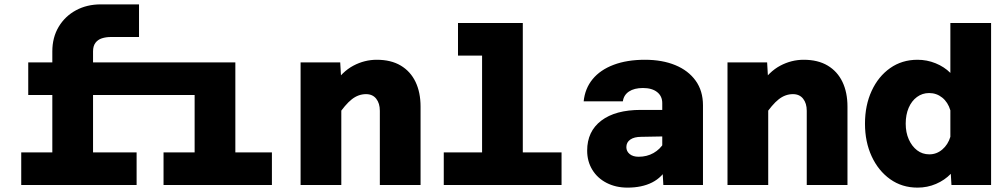

<svg xmlns="http://www.w3.org/2000/svg" viewBox="-20 -845 4590 877"><path d="M503 -411V-560H787V-411ZM869 0V-560H1055V0ZM727 0V-149H1222V0ZM759 -411V-560H962V-411ZM219 0V-610Q219 -674 248 -722.5Q277 -771 327 -798Q377 -825 440 -825H615V-676H487Q464 -676 445.5 -670Q427 -664 416 -649.5Q405 -635 405 -610V0ZM109 -411V-560H543V-411ZM77 0V-149H604V0Z M1715 0V-339Q1715 -373 1698.5 -394Q1682 -415 1652 -415Q1617 -415 1587 -391.5Q1557 -368 1520 -313L1502 -456Q1543 -518 1594 -545Q1645 -572 1701 -572Q1766 -572 1810.5 -545.5Q1855 -519 1878 -471Q1901 -423 1901 -358V0ZM1353 0V-560H1534L1539 -474V0Z M2182 0V-740H2368V0ZM2007 0V-149H2545V0ZM2072 -591V-740H2275V-591Z M3010 0 3005 -87V-374Q3005 -406 2981.5 -424.5Q2958 -443 2917 -443Q2877 -443 2853 -427Q2829 -411 2825 -382H2646Q2652 -441 2687 -483.5Q2722 -526 2783 -549Q2844 -572 2926 -572Q3005 -572 3064.5 -547.5Q3124 -523 3157.5 -476.5Q3191 -430 3191 -364V0ZM2846 12Q2793 12 2751 -9.5Q2709 -31 2685.5 -69.5Q2662 -108 2662 -157Q2662 -245 2726.5 -294Q2791 -343 2907 -343H3021L3020 -222L2909 -220Q2877 -220 2859 -207.5Q2841 -195 2841 -173Q2841 -154 2856 -141.5Q2871 -129 2897 -129Q2935 -129 2965 -146Q2995 -163 3013 -193L3031 -84Q3005 -35 2958.5 -11.5Q2912 12 2846 12Z M3665 0V-339Q3665 -373 3648.5 -394Q3632 -415 3602 -415Q3567 -415 3537 -391.5Q3507 -368 3470 -313L3452 -456Q3493 -518 3544 -545Q3595 -572 3651 -572Q3716 -572 3760.5 -545.5Q3805 -519 3828 -471Q3851 -423 3851 -358V0ZM3303 0V-560H3484L3489 -474V0Z M4171 -572Q4214 -572 4253.5 -556Q4293 -540 4321 -512V-740H4507V0H4326L4323 -51Q4295 -22 4255.5 -5Q4216 12 4171 12Q4100 12 4046 -26.5Q3992 -65 3961.5 -131Q3931 -197 3931 -280Q3931 -364 3961.5 -430Q3992 -496 4046 -534Q4100 -572 4171 -572ZM4225 -140Q4258 -140 4284 -162Q4310 -184 4321 -220V-341Q4310 -378 4284 -399Q4258 -420 4224 -420Q4193 -420 4168.5 -402Q4144 -384 4130.5 -352.5Q4117 -321 4117 -280Q4117 -240 4131 -208.5Q4145 -177 4169 -158.5Q4193 -140 4225 -140Z"/></svg>

Font: Azeret Mono ExtraBold
Style: Regular
Weight: 800
Designer: Martin Vácha
Foundry: Displaay
Version: Version 1.002